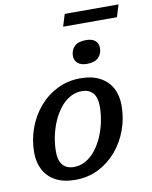

<svg xmlns="http://www.w3.org/2000/svg" viewBox="-93 -915 787 996"><g transform="rotate(-10 300.5 -417.0)"><path d="M338.5 -503.5Q400.5 -503.5 442.2 -481Q484 -458.5 504.8 -419.2Q525.5 -380 525.5 -328Q525.5 -260.5 503.2 -199.5Q481 -138.5 440.2 -91Q399.5 -43.5 344.5 -16.2Q289.5 11 223.5 11Q161.5 11 120 -11.5Q78.5 -34 57.5 -73.5Q36.5 -113 36.5 -164.5Q36.5 -232 58.8 -293Q81 -354 121.8 -401.5Q162.5 -449 217.8 -476.2Q273 -503.5 338.5 -503.5ZM227.5 -56Q260.5 -56 289.2 -72.2Q318 -88.5 340.8 -117Q363.5 -145.5 379.8 -182.2Q396 -219 404.8 -260.5Q413.5 -302 413.5 -344Q413.5 -389.5 393.2 -413Q373 -436.5 334.5 -436.5Q301.5 -436.5 272.8 -420.2Q244 -404 221.2 -375.5Q198.5 -347 182.2 -310.2Q166 -273.5 157.2 -232Q148.5 -190.5 148.5 -148.5Q148.5 -103 169 -79.5Q189.5 -56 227.5 -56ZM386.5 -571Q355.5 -571 338.5 -585.5Q321.5 -600 321.5 -624.5Q321.5 -654.5 341.2 -674Q361 -693.5 402.5 -693.5Q434 -693.5 450.5 -679.5Q467 -665.5 467 -641Q467 -611 447.5 -591Q428 -571 386.5 -571ZM298 -782.5 317.5 -846.5H601L581.5 -782.5Z"/></g></svg>

Font: Newsreader 9pt Medium
Style: Italic
Weight: 500
Italic angle: -17°
Designer: Hugues Gentile
Foundry: Production Type
Version: Version 1.003